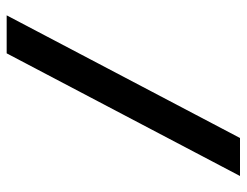

<svg xmlns="http://www.w3.org/2000/svg" viewBox="-102 -638 740 576"><g transform="rotate(-90 268.0 -350.0)"><path d="M396 -700 28 0H142L510 -700Z"/></g></svg>

Font: Bruno Ace SC
Style: Regular
Weight: 400
Designer: Astigmatic (AOETI)
Foundry: Astigmatic (AOETI)
Version: Version 1.000